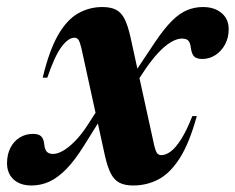

<svg xmlns="http://www.w3.org/2000/svg" viewBox="-68 -528 686 560"><path d="M291 -228 256.5 -230.5 177.5 -104Q150.5 -60.5 125.5 -35Q100.5 -9.5 75.8 1.8Q51 13 24 13Q-9.5 13 -28.5 -4.8Q-47.5 -22.5 -47.5 -52Q-47.5 -77.5 -37.5 -97Q-27.5 -116.5 -10.2 -127Q7 -137.5 28 -137.5Q45 -137.5 52.2 -130.2Q59.5 -123 61 -107.5Q62.5 -92 68.5 -85.5Q74.5 -79 87 -79Q99.5 -79 115.5 -88Q131.5 -97 150.2 -115.8Q169 -134.5 188 -164L251 -261.5L287 -259.5L385.5 -407Q411.5 -445.5 433.8 -467.5Q456 -489.5 478 -498.5Q500 -507.5 524 -507.5Q557.5 -507.5 578.2 -490Q599 -472.5 599 -443Q599 -418 588.5 -398.5Q578 -379 560.5 -367.5Q543 -356 522 -356Q506 -356 498.8 -362.8Q491.5 -369.5 489 -386.5Q487 -403.5 481.2 -409.5Q475.5 -415.5 462.5 -415.5Q448 -415.5 430 -404.8Q412 -394 391.5 -371.8Q371 -349.5 348.5 -315ZM506 -189.5Q484.5 -111 456.5 -67Q428.5 -23 394.5 -5Q360.5 13 320.5 13Q296 13 280.5 5Q265 -3 255.2 -22Q245.5 -41 238 -74L169.5 -387Q165 -406 160.8 -412Q156.5 -418 149 -418Q131.5 -418 111.5 -391.5Q91.5 -365 70 -301.5H56.5Q75.5 -380.5 101.2 -425.5Q127 -470.5 159.8 -489Q192.5 -507.5 230.5 -507.5Q255 -507.5 270.5 -499.5Q286 -491.5 295.5 -472.5Q305 -453.5 312.5 -420L381 -107.5Q385.5 -87.5 390 -81.5Q394.5 -75.5 402.5 -75.5Q415.5 -75.5 430 -86.2Q444.5 -97 460.5 -122.2Q476.5 -147.5 493 -189.5Z"/></svg>

Font: Newsreader 60pt
Style: Bold Italic
Weight: 700
Italic angle: -17°
Designer: Hugues Gentile
Foundry: Production Type
Version: Version 1.003